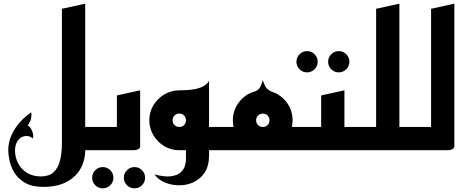

<svg xmlns="http://www.w3.org/2000/svg" viewBox="-20 -820 2525 1048"><path d="M395 0V-127H565V0ZM318 -40V-772L445 -800V0ZM216 200Q155 200 117 178Q79 156 59 123Q39 90 32 56.5Q25 23 25 0Q25 -44 43.5 -84Q62 -124 91 -155.5Q120 -187 151 -207Q153 -188 149 -171Q145 -154 131 -135Q142 -130 149.5 -117Q157 -104 160 -90Q163 -76 160 -64Q145 -76 130.5 -77.5Q116 -79 102 -73Q84 -65 73 -45.5Q62 -26 62 1Q62 39 79 71.5Q96 104 127.5 123.5Q159 143 204 143Q247 143 272 120.5Q297 98 307.5 56.5Q318 15 318 -40V-299L445 -327V0Q445 56 419 101.5Q393 147 342.5 173.5Q292 200 216 200Z M714 208Q690 208 673 191Q656 174 656 150Q656 126 673 109Q690 92 714 92Q738 92 755 109Q772 126 772 150Q772 174 755 191Q738 208 714 208ZM541 208Q517 208 500 191Q483 174 483 150Q483 126 500 109Q517 92 541 92Q565 92 582 109Q599 126 599 150Q599 174 582 191Q565 208 541 208Z M525 0V-127H618V-299L745 -327V-23Q745 -11 735 -6Q725 -1 715 -0.5Q705 0 705 0Z M956 0 993 -127H1190V0ZM823 132Q880 147 914.5 142Q949 137 966.5 120.5Q984 104 989.5 84.5Q995 65 995 52V-128L1121 -163V29Q1121 86 1097 122Q1073 158 1035.5 175Q998 192 956.5 191.5Q915 191 879 175.5Q843 160 823 132ZM1121 -163 959 -327Q972 -327 995 -328Q1018 -329 1043 -333.5Q1068 -338 1089.5 -349Q1111 -360 1121 -379ZM959 0Q914 0 877 -22Q840 -44 817.5 -81.5Q795 -119 795 -163Q795 -209 817.5 -246Q840 -283 877.5 -305Q915 -327 959 -327Q1004 -327 1040.5 -305Q1077 -283 1099 -246Q1121 -209 1121 -163Q1121 -118 1099 -81Q1077 -44 1040.5 -22Q1004 0 959 0ZM959 -127Q975 -127 985 -137.5Q995 -148 995 -163Q995 -179 985 -189.5Q975 -200 959 -200Q943 -200 932.5 -189.5Q922 -179 922 -163Q922 -148 932.5 -137.5Q943 -127 959 -127Z M1150 0V-127H1350L1415 0ZM1415 0 1480 -127H1680V0ZM1415 0Q1370 0 1333 -22Q1296 -44 1273.5 -81Q1251 -118 1251 -163Q1251 -218 1284 -261.5Q1317 -305 1368 -320Q1383 -324 1394 -336Q1405 -348 1414 -383Q1426 -347 1437.5 -336Q1449 -325 1464 -319Q1513 -304 1545 -261Q1577 -218 1577 -163Q1577 -118 1555 -81Q1533 -44 1496.5 -22Q1460 0 1415 0ZM1415 -127Q1431 -127 1441 -137.5Q1451 -148 1451 -163Q1451 -179 1441 -189.5Q1431 -200 1415 -200Q1399 -200 1388.5 -189.5Q1378 -179 1378 -163Q1378 -148 1388.5 -137.5Q1399 -127 1415 -127Z M1829 -425Q1805 -425 1788 -442Q1771 -459 1771 -483Q1771 -507 1788 -524Q1805 -541 1829 -541Q1853 -541 1870 -524Q1887 -507 1887 -483Q1887 -459 1870 -442Q1853 -425 1829 -425ZM1656 -425Q1632 -425 1615 -442Q1598 -459 1598 -483Q1598 -507 1615 -524Q1632 -541 1656 -541Q1680 -541 1697 -524Q1714 -507 1714 -483Q1714 -459 1697 -442Q1680 -425 1656 -425Z M1760 0V-127H1980V0ZM1640 0V-127H1733V-299L1860 -327V-23Q1860 -11 1850 -6Q1840 -1 1830 -0.5Q1820 0 1820 0Z M2060 0V-127H2280V0ZM1940 0V-127H2033V-772L2160 -800V-23Q2160 -11 2150 -6Q2140 -1 2130 -0.5Q2120 0 2120 0Z M2240 0V-127H2333V-772L2460 -800V-23Q2460 -11 2450 -6Q2440 -1 2430 -0.5Q2420 0 2420 0Z"/></svg>

Font: Reem Kufi Fun SemiBold
Style: Regular
Weight: 600
Designer: Khaled Hosny
Version: Version 1.005